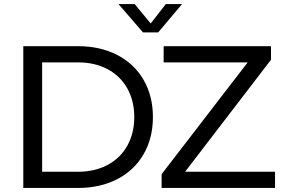

<svg xmlns="http://www.w3.org/2000/svg" viewBox="-20 -928 1418 948"><path d="M95 -700H365Q475 -700 559 -656.5Q643 -613 689 -533.5Q735 -454 735 -350Q735 -246 689 -166.5Q643 -87 559 -43.5Q475 0 365 0H95ZM643 -350Q643 -430 608.5 -491.5Q574 -553 511 -586.5Q448 -620 365 -620H188V-80H365Q448 -80 511 -113.5Q574 -147 608.5 -208.5Q643 -270 643 -350ZM1338 -80V0H778V-68L1203 -620H788V-700H1318V-633L894 -80ZM686 -768 565 -908H645L724 -812L799 -908H879L761 -768Z"/></svg>

Font: Goli
Style: Regular
Weight: 400
Designer: jaikishan Patel
Foundry: MagicType
Version: Version 1.000